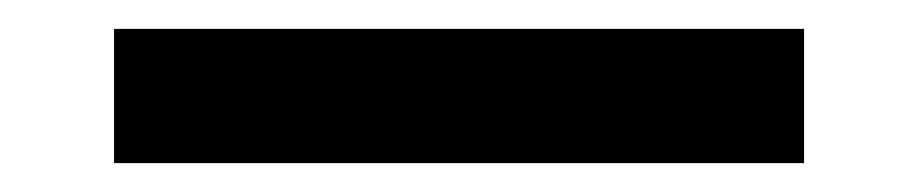

<svg xmlns="http://www.w3.org/2000/svg" viewBox="-20 29 636 133"><path d="M59 142V49H537V142Z"/></svg>

Font: Space Grotesk Frontify Medium
Style: Regular
Weight: 500
Designer: Florian Karsten
Version: Version 2.000